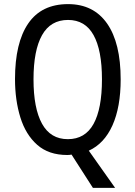

<svg xmlns="http://www.w3.org/2000/svg" viewBox="-20 -744 659 934"><path d="M567 -358Q567 -223 527 -134Q487 -45 412 -11L540 170H432L328 8Q324 9 318 9.5Q312 10 307 10Q217 10 161 -39.5Q105 -89 79 -173Q53 -257 53 -359Q53 -536 117.5 -630Q182 -724 311 -724Q435 -724 501 -629.5Q567 -535 567 -358ZM143 -358Q143 -217 184.5 -142Q226 -67 310 -67Q394 -67 435 -141Q476 -215 476 -358Q476 -500 435 -573.5Q394 -647 311 -647Q226 -647 184.5 -573Q143 -499 143 -358Z"/></svg>

Font: Noto Sans Hebrew Condensed
Style: Regular
Weight: 400
Width: 3
Designer: Monotype Design Team
Foundry: Monotype Imaging Inc.
Version: Version 2.004; ttfautohint (v1.8.4.7-5d5b)